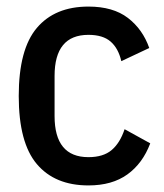

<svg xmlns="http://www.w3.org/2000/svg" viewBox="-20 -552 500 584"><path d="M249 12Q147 12 92 -53Q37 -118 37 -260Q37 -402 92 -467Q147 -532 249 -532Q324 -532 369 -497.5Q414 -463 434 -406L349 -366Q340 -405 316.5 -425.5Q293 -446 249 -446Q146 -446 146 -321V-199Q146 -74 249 -74Q294 -74 319.5 -95.5Q345 -117 359 -159L437 -116Q414 -55 367.5 -21.5Q321 12 249 12Z"/></svg>

Font: IBM Plex Sans Condensed Medium
Style: Regular
Weight: 500
Width: 3
Designer: Mike Abbink, Paul van der Laan, Pieter van Rosmalen
Foundry: Bold Monday
Version: Version 1.3